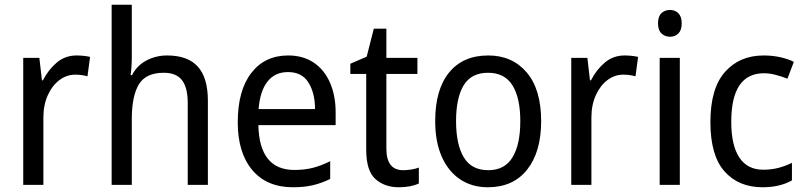

<svg xmlns="http://www.w3.org/2000/svg" viewBox="-20 -780 3397 810"><path d="M303 -546Q317 -546 332 -544.5Q347 -543 360 -540L349 -458Q325 -465 297 -465Q261 -465 230.5 -442Q200 -419 181.5 -378Q163 -337 163 -284V0H78V-536H146L157 -441H161Q184 -486 219.5 -516Q255 -546 303 -546Z M536 -540Q536 -498 531 -463H537Q558 -504 598 -525Q638 -546 685 -546Q772 -546 814.5 -499Q857 -452 857 -355V0H772V-345Q772 -410 748 -441.5Q724 -473 671 -473Q595 -473 565.5 -423.5Q536 -374 536 -278V0H451V-760H536Z M1196 -546Q1259 -546 1304 -515.5Q1349 -485 1372.5 -430.5Q1396 -376 1396 -306V-252H1070Q1074 -63 1222 -63Q1265 -63 1300 -72Q1335 -81 1373 -100V-25Q1336 -7 1299.5 1.5Q1263 10 1216 10Q1105 10 1044 -63Q983 -136 983 -264Q983 -398 1040 -472Q1097 -546 1196 -546ZM1195 -476Q1140 -476 1108.5 -436Q1077 -396 1071 -320H1309Q1309 -387 1281.5 -431.5Q1254 -476 1195 -476Z M1681 -62Q1698 -62 1716 -65Q1734 -68 1747 -73V-6Q1713 10 1662 10Q1603 10 1564 -24.5Q1525 -59 1525 -148V-468H1458V-511L1527 -541L1557 -659H1610V-536H1741V-468H1610V-153Q1610 -62 1681 -62Z M2263 -269Q2263 -139 2204 -64.5Q2145 10 2038 10Q1971 10 1921 -23.5Q1871 -57 1843.5 -119.5Q1816 -182 1816 -269Q1816 -402 1874.5 -474Q1933 -546 2040 -546Q2141 -546 2202 -474.5Q2263 -403 2263 -269ZM1904 -269Q1904 -171 1936.5 -116.5Q1969 -62 2040 -62Q2109 -62 2142 -116Q2175 -170 2175 -269Q2175 -367 2142 -420Q2109 -473 2039 -473Q1968 -473 1936 -420Q1904 -367 1904 -269Z M2615 -546Q2629 -546 2644 -544.5Q2659 -543 2672 -540L2661 -458Q2637 -465 2609 -465Q2573 -465 2542.5 -442Q2512 -419 2493.5 -378Q2475 -337 2475 -284V0H2390V-536H2458L2469 -441H2473Q2496 -486 2531.5 -516Q2567 -546 2615 -546Z M2807 -738Q2828 -738 2842 -724Q2856 -710 2856 -681Q2856 -653 2842 -639Q2828 -625 2807 -625Q2785 -625 2770.5 -639Q2756 -653 2756 -681Q2756 -710 2770 -724Q2784 -738 2807 -738ZM2848 -536V0H2763V-536Z M3197 10Q3096 10 3036.5 -57Q2977 -124 2977 -265Q2977 -407 3038.5 -476.5Q3100 -546 3202 -546Q3239 -546 3272.5 -538.5Q3306 -531 3329 -519L3302 -448Q3280 -457 3253 -464Q3226 -471 3203 -471Q3065 -471 3065 -266Q3065 -167 3099 -115.5Q3133 -64 3200 -64Q3235 -64 3265 -72Q3295 -80 3321 -93V-19Q3270 10 3197 10Z"/></svg>

Font: Noto Sans SemiCondensed
Style: Regular
Weight: 400
Width: 4
Designer: Monotype Design Team
Foundry: Monotype Imaging Inc.
Version: Version 2.013; ttfautohint (v1.8.4.7-5d5b)